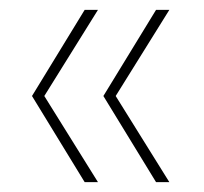

<svg xmlns="http://www.w3.org/2000/svg" viewBox="-20 -490 414 390"><path d="M152 -120 45 -295 152 -470H179L70 -295L179 -120ZM297 -120 190 -295 297 -470H324L215 -295L324 -120Z"/></svg>

Font: Fz Poppins Thin
Style: Regular
Weight: 100
Designer: Ninad Kale (Devanagari), Jonny Pinhorn (Latin)
Foundry: Indian Type Foundry
Version: Vit hóa bi Vntype.Com & FontZin.Com